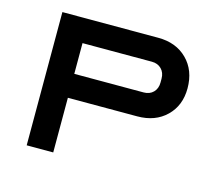

<svg xmlns="http://www.w3.org/2000/svg" viewBox="-78 -598 792 696"><g transform="rotate(15 317.5 -250.0)"><path d="M75.2 0V-500H435.1Q502.4 -500 543.7 -458.7Q585 -417.5 585 -350.1Q585 -285.6 543.7 -245.4Q502.4 -205.1 435.1 -205.1H174.8V0ZM174.8 -410.2V-294.9H435.1Q457.5 -294.9 471.2 -308.8Q484.9 -322.8 484.9 -345.2V-359.9Q484.9 -382.3 471.2 -396.2Q457.5 -410.2 435.1 -410.2Z"/></g></svg>

Font: Optician Sans
Style: Regular
Weight: 400
Designer: Fábio Duarte Martins, Simen Schikulski
Version: Version 1.002